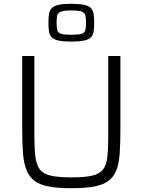

<svg xmlns="http://www.w3.org/2000/svg" viewBox="-20 -983 752 1011"><path d="M357 8Q286 8 239 -0.5Q192 -9 164 -29Q136 -49 121 -84Q106 -119 101.5 -171.5Q97 -224 97 -298V-688H161V-266Q161 -199 166.5 -156.5Q172 -114 190 -90.5Q208 -67 248 -58Q288 -49 357 -49Q426 -49 465 -58Q504 -67 522.5 -90.5Q541 -114 545.5 -156.5Q550 -199 550 -266V-688H614V-298Q614 -224 610 -171.5Q606 -119 591.5 -84Q577 -49 549 -29Q521 -9 474 -0.5Q427 8 357 8ZM355 -764Q312 -764 288 -769.5Q264 -775 252.5 -786.5Q241 -798 238 -817Q235 -836 235 -863Q235 -890 238 -909Q241 -928 252.5 -940Q264 -952 288 -957.5Q312 -963 355 -963Q398 -963 423 -957.5Q448 -952 459 -940Q470 -928 473 -909Q476 -890 476 -863Q476 -836 473 -817Q470 -798 459 -786.5Q448 -775 423 -769.5Q398 -764 355 -764ZM355 -800Q394 -800 410 -805Q426 -810 429.5 -824.5Q433 -839 433 -863Q433 -888 429.5 -902Q426 -916 410 -922Q394 -928 355 -928Q318 -928 301.5 -922Q285 -916 281.5 -902Q278 -888 278 -863Q278 -839 281.5 -824.5Q285 -810 301.5 -805Q318 -800 355 -800Z"/></svg>

Font: Saira Thin Light
Style: Regular
Weight: 300
Version: Version 1.101